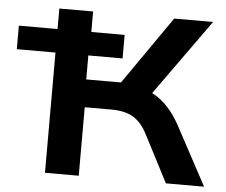

<svg xmlns="http://www.w3.org/2000/svg" viewBox="-51 -763 968 821"><g transform="rotate(5 433.5 -352.5)"><path d="M171 0V-516H5V-617H171V-705H316V-617H459V-516H312V-413H474L434 -374L664 -705H831L574 -346L524 -403Q567 -396 601.5 -377.5Q636 -359 665 -328Q694 -297 718 -253L854 0H690L586 -201Q560 -252 524 -273Q488 -294 430 -294H316V0Z"/></g></svg>

Font: Nunito Sans 7pt SemiExpanded
Style: Bold
Weight: 700
Width: 6
Designer: Vernon Adams
Foundry: Vernon Adams
Version: Version 3.101;gftools[0.9.27]